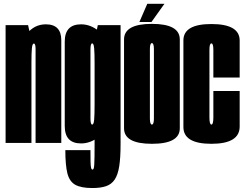

<svg xmlns="http://www.w3.org/2000/svg" viewBox="-20 -728 1252 978"><path d="M8.5 0V-600H123L140.2 -523.5V0ZM161.2 0V-344.1Q161.2 -450 161.2 -478.1Q161.2 -506.1 152.5 -506.1Q144.6 -506.1 142.4 -481.6Q140.2 -457.1 140.2 -410.4L75.8 -417.4Q75.8 -502.8 114.8 -553.4Q153.9 -604.1 213.5 -604.1Q292.2 -604.1 292.2 -523.2Q292.2 -442.2 292.2 -344.4V0Z M450.5 229.8Q393 229.8 363.4 213.2Q333.8 196.6 323.2 154.8Q312.8 112.9 312.8 36.9H440.8Q440.8 74.5 441.2 96.1Q441.8 117.8 444 126.8Q446.2 135.8 451.2 135.8Q454.9 135.8 457.1 130.3Q459.2 124.9 460.1 110.9Q461 97 461.4 71.6Q461.8 46.1 461.8 6V-519.8L478.2 -600H594.2V5.5Q594.2 74.9 587.3 118.9Q580.4 162.9 564 187Q547.6 211.1 520 220.4Q492.4 229.8 450.5 229.8ZM393 2.6Q309.8 2.6 309.8 -85.9Q309.8 -174.5 309.8 -301Q309.8 -427.8 309.8 -515.9Q309.8 -604.1 393 -604.1Q441.4 -604.1 483.8 -569.4Q526.2 -534.6 526.2 -453.4L461.8 -405.1Q461.8 -457.9 459.6 -482.4Q457.4 -506.9 449.5 -506.9Q440.8 -506.9 440.8 -475.6Q440.8 -444.4 440.8 -301Q440.8 -156 440.8 -124.8Q440.8 -93.5 449.5 -93.5Q457.4 -93.5 459.6 -118Q461.8 -142.5 461.8 -196.8L526.2 -147Q526.2 -65.8 483.8 -31.6Q441.4 2.6 393 2.6Z M753.8 4.5Q611.8 4.5 611.8 -74.5Q611.8 -153.5 611.8 -300.7Q611.8 -447.9 611.8 -527.1Q611.8 -606.4 753.8 -606.4Q895.8 -606.4 895.8 -527.1Q895.8 -447.9 895.8 -300.7Q895.8 -153.5 895.8 -74.5Q895.8 4.5 753.8 4.5ZM753.8 -93.5Q764 -93.5 764 -124.6Q764 -155.8 764 -300.7Q764 -445.6 764 -477Q764 -508.4 753.8 -508.4Q743.5 -508.4 743.5 -477Q743.5 -445.6 743.5 -300.7Q743.5 -155.8 743.5 -124.6Q743.5 -93.5 753.8 -93.5ZM690 -616 730.2 -708.5H817.5L751.5 -616Z M1056.8 4.5Q914.2 4.5 914.2 -80.9Q914.2 -166.4 914.2 -298.6Q914.2 -438.9 914.2 -522.2Q914.2 -605.6 1056.8 -605.6Q1200.8 -605.6 1200.8 -521.5Q1200.8 -437.4 1200.8 -332.9H1066.8Q1066.8 -441.5 1066.8 -474.2Q1066.8 -506.9 1056.8 -506.9Q1046.8 -506.9 1046.8 -474.2Q1046.8 -441.5 1046.8 -298.6Q1046.8 -166.4 1046.8 -129.9Q1046.8 -93.5 1056.8 -93.5Q1066.8 -93.5 1066.8 -129.9Q1066.8 -166.4 1066.8 -264.4H1200.8Q1200.8 -171.6 1200.8 -83.6Q1200.8 4.5 1056.8 4.5Z"/></svg>

Font: Anybody UltraCondensed Thin
Style: Regular
Weight: 100
Width: 1
Designer: Tyler Finck
Foundry: Etcetera Type Company
Version: Version 1.110